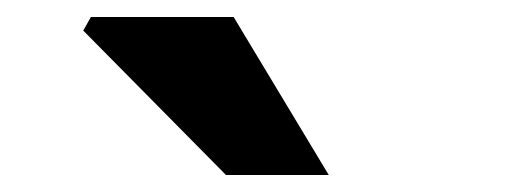

<svg xmlns="http://www.w3.org/2000/svg" viewBox="-20 -776 598 226"><path d="M246 -570 78 -740 87 -756H255L367 -570Z"/></svg>

Font: Source Sans 3 ExtraLight ExtraBold
Style: Regular
Weight: 800
Version: Version 3.052;hotconv 1.1.0;makeotfexe 2.6.0